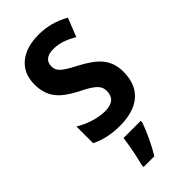

<svg xmlns="http://www.w3.org/2000/svg" viewBox="-244 -608 885 885"><g transform="rotate(-45 198.5 -166.0)"><path d="M367 -155C367 -243 314 -282 241 -322C165 -361 149 -377 149 -408C149 -440 171 -458 212 -458C256 -458 288 -443 326 -422L362 -513C312 -540 265 -553 210 -553C103 -553 35 -498 35 -405C35 -319 77 -278 158 -236C240 -196 250 -176 250 -145C250 -108 227 -86 179 -86C129 -86 74 -106 35 -130V-21C77 -1 121 10 180 10C297 10 367 -45 367 -155ZM263 71V61H151C146 103 132 173 122 209V221H192C220 175 247 117 263 71Z"/></g></svg>

Font: Noto Sans Sinhala UI Condensed SemiBold
Style: Regular
Weight: 600
Width: 3
Designer: Jelle Bosma - Monotype Design Team
Foundry: Monotype Imaging Inc.
Version: Version 2.006